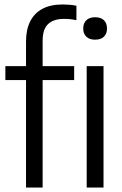

<svg xmlns="http://www.w3.org/2000/svg" viewBox="-20 -838 546 858"><path d="M96.3 0V-652.3Q96.3 -705.7 115 -742.7Q133.7 -779.6 170 -798.8Q206.2 -818 259.4 -818Q273.7 -818 290.3 -816.8Q306.9 -815.6 321.5 -812.2V-747.8Q307.7 -750.8 294.8 -752.2Q281.9 -753.6 265.9 -753.6Q219.6 -753.6 195 -730.6Q170.5 -707.6 170.5 -655.4V0ZM4 -480.2V-542.6H311.4V-480.2ZM367.4 0V-542.6H442.6V0ZM405.1 -660.7Q379.4 -660.7 365.7 -674.1Q351.9 -687.6 351.9 -710.5Q351.9 -733.9 365.7 -747.5Q379.4 -761 405.1 -761Q430.8 -761 444.5 -747.5Q458.2 -733.9 458.2 -710.5Q458.2 -687.6 444.5 -674.1Q430.8 -660.7 405.1 -660.7Z"/></svg>

Font: Encode Sans Condensed Thin
Style: Regular
Weight: 100
Width: 3
Designer: Multiple Designers
Foundry: Impallari Type
Version: Version 3.002